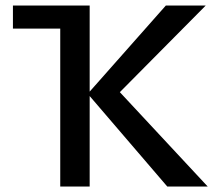

<svg xmlns="http://www.w3.org/2000/svg" viewBox="-20 -678 797 698"><path d="M27 -574V-658H270V-574ZM588 0 299 -337 583 -658H728L384 -311V-377L735 0ZM199 0V-658H306V0Z"/></svg>

Font: Ysabeau Infant SemiBold
Style: Regular
Weight: 600
Designer: Christian Thalmann (Catharsis Fonts)
Version: Version 2.002; featfreeze: ss01,ss02,lnum